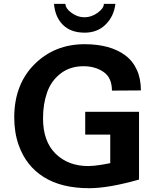

<svg xmlns="http://www.w3.org/2000/svg" viewBox="-20 -966 814 1000"><path d="M521 -945.8H581.1Q573.2 -880.9 530.3 -838.4Q487.3 -795.9 420.9 -795.9Q349.1 -795.9 308.1 -836.2Q267.1 -876.5 261.2 -945.8H320.8Q320.8 -922.4 352.3 -899.2Q383.8 -876 419.9 -876Q456.1 -876 488.5 -899.4Q521 -922.9 521 -945.8ZM713.9 -495.1 563 -494.1Q563 -561 520 -590.8Q476.6 -621.1 415 -621.1Q344.2 -621.1 294.9 -582.5Q245.6 -543.9 225.1 -483.9Q204.1 -424.3 204.1 -349.1Q204.1 -229.5 270 -165Q335.4 -101.1 439.9 -101.1Q465.8 -101.1 508.8 -107.9L554.2 -116.2V-265.1H423.8V-383.8H704.1V-30.8Q545.9 14.2 444.8 14.2Q300.3 14.2 207.8 -43.9Q115.2 -102.1 77.1 -210.9Q54.2 -275.9 54.2 -354Q54.2 -525.9 159.2 -630.9Q264.2 -735.8 420.9 -735.8Q486.8 -735.8 539.8 -721.4Q592.8 -707 632.1 -678Q671.4 -648.9 692.6 -602.5Q713.9 -556.2 713.9 -495.1Z"/></svg>

Font: Perun
Style: Bold
Weight: 700
Foundry: Copyright (c) Stefan Peev, Context Ltd, 2016
Version: Version 1.0000